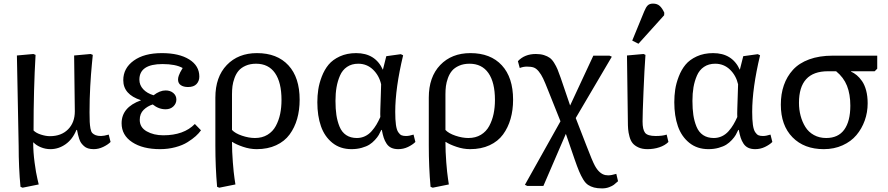

<svg xmlns="http://www.w3.org/2000/svg" viewBox="-20 -817 4948 1070"><path d="M106 229 94.2 224.1Q84 118.2 84 -3.9L74.2 -507.8L166 -516.1L178.2 -511.2Q167 -320.3 167 -89.8Q181.6 -75.2 208.7 -66.7Q235.8 -58.1 257.8 -58.1Q321.8 -58.1 359.4 -96.2Q397 -134.3 397 -196.8L393.1 -507.8L484.9 -516.1L497.1 -511.2Q497.1 -509.3 491.9 -457.3Q486.8 -405.3 482.9 -335.7Q479 -266.1 479 -190.9Q479 -156.2 480 -137.5Q481 -118.7 484.1 -100.8Q487.3 -83 494.6 -75.4Q502 -67.9 513.4 -63.5Q524.9 -59.1 543 -59.1Q558.6 -59.1 585.9 -66.9L596.2 -25.9Q581.1 -10.7 555.2 1.7Q529.3 14.2 502 14.2Q484.4 14.2 470.9 10Q457.5 5.9 448 -2.9Q438.5 -11.7 432.4 -20Q426.3 -28.3 421.4 -43.2Q416.5 -58.1 414.6 -67.1Q412.6 -76.2 409.2 -92.8H405.8Q384.8 -41 345.7 -13.4Q306.6 14.2 261.2 14.2Q233.4 14.2 207.8 3.7Q182.1 -6.8 167 -22.9H165Q165 30.8 172.9 89.4Q180.7 147.9 188.5 179.7L195.8 210.9Z M872.1 14.2Q775.4 14.2 716.6 -24.7Q657.7 -63.5 657.7 -129.9Q657.7 -219.2 765.1 -257.8V-258.8Q667 -290.5 667 -370.1Q667 -437 725.1 -479Q783.2 -521 881.8 -521Q978 -521 1034.4 -485.8Q1090.8 -450.7 1090.8 -390.1Q1090.8 -365.2 1075.2 -348.6Q1059.6 -332 1027.8 -332Q1002.9 -332 987.5 -342.5Q972.2 -353 972.2 -374Q972.2 -383.8 976.3 -395.3Q980.5 -406.7 983.9 -413.3Q987.3 -419.9 998 -438Q958.5 -460 885.7 -460Q756.8 -460 756.8 -373Q756.8 -342.8 778.1 -319.8Q799.3 -296.9 835.9 -286.1Q870.6 -313 902.8 -313Q929.2 -313 946 -298.6Q962.9 -284.2 962.9 -262.2Q962.9 -240.2 946.3 -224.1Q929.7 -208 902.8 -208Q864.3 -208 831.1 -234.9Q801.8 -225.6 780.3 -204.6Q758.8 -183.6 758.8 -148.9Q758.8 -106.9 797.6 -85Q836.4 -63 890.1 -63Q1004.4 -63 1065.9 -126L1100.1 -90.8Q1088.9 -74.7 1070.8 -58.3Q1052.7 -42 1025.1 -24.7Q997.6 -7.3 957.3 3.4Q917 14.2 872.1 14.2Z M1202.1 229 1189.9 224.1Q1180.2 115.2 1180.2 -6.8V-272.9Q1180.2 -388.2 1243.9 -454.6Q1307.6 -521 1412.1 -521Q1524.4 -521 1587.2 -453.1Q1649.9 -385.3 1649.9 -261.2Q1649.9 -203.6 1636 -154.8Q1622.1 -106 1594 -67.6Q1565.9 -29.3 1519 -7.6Q1472.2 14.2 1410.2 14.2Q1372.6 14.2 1334 1Q1295.4 -12.2 1274.9 -25.9H1272.9Q1272.9 27.8 1277.6 87.2Q1282.2 146.5 1287.1 178.7L1292 210.9ZM1400.9 -47.9Q1440.9 -47.9 1470.7 -65.9Q1500.5 -84 1517.1 -115Q1533.7 -146 1541.3 -182.1Q1548.8 -218.3 1548.8 -259.8Q1548.8 -357.9 1512.5 -409.9Q1476.1 -461.9 1407.2 -461.9Q1374 -461.9 1348.9 -450.7Q1323.7 -439.5 1309.6 -422.6Q1295.4 -405.8 1286.9 -382.1Q1278.3 -358.4 1275.6 -337.2Q1272.9 -315.9 1272.9 -292V-92.8Q1290.5 -73.7 1328.6 -60.8Q1366.7 -47.9 1400.9 -47.9Z M1939 14.2Q1876 14.2 1832.3 -21Q1788.6 -56.2 1768.6 -113.8Q1748.5 -171.4 1748.5 -247.1Q1748.5 -283.7 1753.7 -318.1Q1758.8 -352.5 1773.4 -390.6Q1788.1 -428.7 1811 -456.5Q1834 -484.4 1873.8 -502.7Q1913.6 -521 1964.8 -521Q2071.8 -521 2113.8 -428.2L2132.8 -503.9L2213.9 -515.1L2226.6 -508.8Q2182.6 -325.2 2182.6 -193.8Q2182.6 -149.4 2186.5 -121.6Q2190.4 -93.8 2199.2 -80.6Q2208 -67.4 2217.5 -63.2Q2227.1 -59.1 2242.7 -59.1Q2260.3 -59.1 2284.7 -66.9L2294.9 -25.9Q2279.3 -10.3 2253.7 2Q2228 14.2 2199.7 14.2Q2176.8 14.2 2160.6 6.6Q2144.5 -1 2134.3 -16.6Q2124 -32.2 2118.4 -49.6Q2112.8 -66.9 2107.9 -92.8H2105Q2098.1 -77.6 2090.8 -64.9Q2083.5 -52.2 2069.3 -36.9Q2055.2 -21.5 2038.6 -11Q2022 -0.5 1995.8 6.8Q1969.7 14.2 1939 14.2ZM1968.8 -47.9Q1993.2 -47.9 2014.2 -57.9Q2035.2 -67.9 2051 -85.9Q2066.9 -104 2077.9 -122.6Q2088.9 -141.1 2099.6 -165Q2098.6 -177.7 2099.6 -209.5Q2100.6 -241.2 2102.1 -283.4Q2103.5 -325.7 2104 -347.2Q2092.8 -396.5 2058.6 -429.2Q2024.4 -461.9 1976.6 -461.9Q1939.9 -461.9 1914.1 -444.3Q1888.2 -426.8 1874.8 -395.8Q1861.3 -364.7 1855.5 -330.6Q1849.6 -296.4 1849.6 -254.9Q1849.6 -210.4 1854.7 -176Q1859.9 -141.6 1872.3 -111.1Q1884.8 -80.6 1909.2 -64.2Q1933.6 -47.9 1968.8 -47.9Z M2391.6 229 2379.4 224.1Q2369.6 115.2 2369.6 -6.8V-272.9Q2369.6 -388.2 2433.3 -454.6Q2497.1 -521 2601.6 -521Q2713.9 -521 2776.6 -453.1Q2839.4 -385.3 2839.4 -261.2Q2839.4 -203.6 2825.4 -154.8Q2811.5 -106 2783.4 -67.6Q2755.4 -29.3 2708.5 -7.6Q2661.6 14.2 2599.6 14.2Q2562 14.2 2523.4 1Q2484.9 -12.2 2464.4 -25.9H2462.4Q2462.4 27.8 2467 87.2Q2471.7 146.5 2476.6 178.7L2481.4 210.9ZM2590.3 -47.9Q2630.4 -47.9 2660.2 -65.9Q2689.9 -84 2706.5 -115Q2723.1 -146 2730.7 -182.1Q2738.3 -218.3 2738.3 -259.8Q2738.3 -357.9 2701.9 -409.9Q2665.5 -461.9 2596.7 -461.9Q2563.5 -461.9 2538.3 -450.7Q2513.2 -439.5 2499 -422.6Q2484.9 -405.8 2476.3 -382.1Q2467.8 -358.4 2465.1 -337.2Q2462.4 -315.9 2462.4 -292V-92.8Q2480 -73.7 2518.1 -60.8Q2556.2 -47.9 2590.3 -47.9Z M3335.4 232.9Q3309.1 232.9 3290.5 228Q3272 223.1 3257.3 213.4Q3242.7 203.6 3230.2 183.1Q3217.8 162.6 3207 137Q3196.3 111.3 3181.6 68.8L3135.3 -65.9L3133.3 -70.8L3008.3 219.2H2918.5L2905.3 212.9L3103.5 -141.1L3035.6 -311Q3017.6 -356.9 3006.8 -379.6Q2996.1 -402.3 2982.2 -419.2Q2968.3 -436 2954.1 -440.9Q2939.9 -445.8 2916.5 -445.8Q2896 -445.8 2876.5 -438L2866.2 -476.1Q2903.8 -516.1 2966.3 -516.1Q2992.2 -516.1 3011.5 -510Q3030.8 -503.9 3043.7 -494.6Q3056.6 -485.4 3068.1 -466.8Q3079.6 -448.2 3086.9 -430.9Q3094.2 -413.6 3104.5 -383.8L3154.3 -237.8L3157.2 -229L3286.6 -506.8H3376.5L3389.6 -501L3188.5 -159.2L3247.6 -6.8Q3281.7 82.5 3295.4 106.9Q3319.8 151.4 3353.5 158.7Q3360.8 160.2 3369.6 160.2Q3386.7 160.2 3414.6 151.9L3424.3 192.9Q3409.2 206.5 3400.9 212.9Q3392.6 219.2 3374.8 226.1Q3356.9 232.9 3335.4 232.9Z M3538.1 -573.2 3503.4 -590.8 3570.3 -753.9Q3579.6 -776.9 3589.8 -786.9Q3600.1 -796.9 3619.1 -796.9Q3642.6 -796.9 3656.7 -783.9Q3670.9 -771 3682.1 -746.1L3681.2 -731.9ZM3588.4 14.2Q3558.6 14.2 3537.6 4.4Q3516.6 -5.4 3505.4 -19.3Q3494.1 -33.2 3488 -56.2Q3481.9 -79.1 3480.5 -97.7Q3479 -116.2 3479 -143.1L3474.1 -507.8L3566.4 -516.1L3577.1 -511.2Q3571.3 -431.2 3566.2 -306.9Q3561 -182.6 3561 -140.1Q3561 -94.7 3575 -76.9Q3588.9 -59.1 3634.3 -59.1Q3672.4 -59.1 3695.3 -66.9L3705.1 -25.9Q3685.5 -6.3 3654.5 3.9Q3623.5 14.2 3588.4 14.2Z M3928.2 14.2Q3865.2 14.2 3821.5 -21Q3777.8 -56.2 3757.8 -113.8Q3737.8 -171.4 3737.8 -247.1Q3737.8 -283.7 3742.9 -318.1Q3748 -352.5 3762.7 -390.6Q3777.3 -428.7 3800.3 -456.5Q3823.2 -484.4 3863 -502.7Q3902.8 -521 3954.1 -521Q4061 -521 4103 -428.2L4122.1 -503.9L4203.1 -515.1L4215.8 -508.8Q4171.9 -325.2 4171.9 -193.8Q4171.9 -149.4 4175.8 -121.6Q4179.7 -93.8 4188.5 -80.6Q4197.3 -67.4 4206.8 -63.2Q4216.3 -59.1 4231.9 -59.1Q4249.5 -59.1 4273.9 -66.9L4284.2 -25.9Q4268.6 -10.3 4242.9 2Q4217.3 14.2 4189 14.2Q4166 14.2 4149.9 6.6Q4133.8 -1 4123.5 -16.6Q4113.3 -32.2 4107.7 -49.6Q4102.1 -66.9 4097.2 -92.8H4094.2Q4087.4 -77.6 4080.1 -64.9Q4072.8 -52.2 4058.6 -36.9Q4044.4 -21.5 4027.8 -11Q4011.2 -0.5 3985.1 6.8Q3959 14.2 3928.2 14.2ZM3958 -47.9Q3982.4 -47.9 4003.4 -57.9Q4024.4 -67.9 4040.3 -85.9Q4056.2 -104 4067.1 -122.6Q4078.1 -141.1 4088.9 -165Q4087.9 -177.7 4088.9 -209.5Q4089.8 -241.2 4091.3 -283.4Q4092.8 -325.7 4093.3 -347.2Q4082 -396.5 4047.9 -429.2Q4013.7 -461.9 3965.8 -461.9Q3929.2 -461.9 3903.3 -444.3Q3877.4 -426.8 3864 -395.8Q3850.6 -364.7 3844.7 -330.6Q3838.9 -296.4 3838.9 -254.9Q3838.9 -210.4 3844 -176Q3849.1 -141.6 3861.6 -111.1Q3874 -80.6 3898.4 -64.2Q3922.9 -47.9 3958 -47.9Z M4570.8 14.2Q4461.4 14.2 4396.5 -52Q4331.5 -118.2 4331.5 -233.9Q4331.5 -293.5 4348.4 -342Q4365.2 -390.6 4399.2 -428Q4433.1 -465.3 4489.5 -486.1Q4545.9 -506.8 4620.6 -506.8H4868.7V-434.1L4854.5 -419.9H4722.7V-418Q4739.7 -410.2 4754.6 -397.9Q4769.5 -385.7 4783.9 -365.2Q4798.3 -344.7 4806.9 -313Q4815.4 -281.2 4815.4 -241.2Q4815.4 -190.9 4799.1 -145.3Q4782.7 -99.6 4752.7 -64Q4722.7 -28.3 4675.5 -7.1Q4628.4 14.2 4570.8 14.2ZM4584.5 -47.9Q4651.4 -47.9 4685.1 -94.7Q4718.8 -141.6 4718.8 -228Q4718.8 -292 4700.2 -338.9Q4681.6 -385.7 4639.6 -419.9H4593.8Q4432.6 -419.9 4432.6 -244.1Q4432.6 -206.1 4441.7 -171.9Q4450.7 -137.7 4468.3 -109.4Q4485.8 -81.1 4515.9 -64.5Q4545.9 -47.9 4584.5 -47.9Z"/></svg>

Font: Literata Book
Style: Regular
Weight: 400
Designer: Latin by Veronika Burian and Jose Scaglione. Greek by Irene Vlachou. Cyrillic by Vera Evstafieva
Foundry: TypeTogether
Version: Version 2.003;PS 002.003;hotconv 1.0.88;makeotf.lib2.5.64775